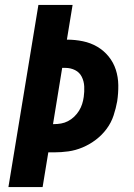

<svg xmlns="http://www.w3.org/2000/svg" viewBox="-20 -755 540 775"><path d="M14 0 135 -735H273L250 -595Q283 -595 314.5 -588.5Q346 -582 372.5 -566.5Q399 -551 418.5 -527Q438 -503 447.5 -473.5Q457 -444 457.5 -411.5Q458 -379 453 -346Q448 -318 438.5 -289Q429 -260 410.5 -235Q392 -210 367 -191Q342 -172 313.5 -160Q285 -148 256 -144Q227 -140 198 -140H175L152 0ZM194 -254H198Q212 -254 226.5 -256.5Q241 -259 254.5 -266Q268 -273 279.5 -284Q291 -295 299 -308Q307 -321 311.5 -335Q316 -349 318 -364Q321 -385 320 -406Q319 -427 310 -445Q301 -463 283 -472Q265 -481 244 -481H231Z"/></svg>

Font: Iosevka Curly Heavy Oblique
Style: Regular
Weight: 900
Italic angle: -9°
Monospace: yes
Designer: Belleve Invis
Foundry: Belleve Invis
Version: Version 11.1.0; ttfautohint (v1.8.3)